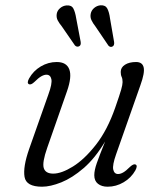

<svg xmlns="http://www.w3.org/2000/svg" viewBox="-20 -697 600 726"><path d="M492.5 -75Q501.5 -71 492 -53Q476 -24.5 447.5 -7.8Q419 9 387 9Q364.5 9 350.5 -2Q336.5 -13 336.5 -34.5Q336.5 -53 346 -80.2Q355.5 -107.5 377.5 -162Q339.5 -98.5 296.2 -61.2Q253 -24 211.8 -7.5Q170.5 9 139 9Q79 9 72.8 -28.2Q66.5 -65.5 90 -133L163 -340Q178 -381 174.2 -397.8Q170.5 -414.5 155.5 -414.5Q147 -414.5 136.2 -408.5Q125.5 -402.5 110.5 -387.5Q97.5 -375 89.5 -378.5Q80.5 -383 90 -400.5Q106 -429 134.2 -445.8Q162.5 -462.5 194.5 -462.5Q231.5 -462.5 242 -434.8Q252.5 -407 233.5 -352.5L158.5 -138Q139 -82.5 145.5 -61.5Q152 -40.5 181.5 -40.5Q212.5 -40.5 256 -67.5Q299.5 -94.5 342.8 -149.8Q386 -205 415.5 -289.5Q433 -339.5 438.2 -358.2Q443.5 -377 443.5 -386.5Q443.5 -399 440 -406.2Q436.5 -413.5 436.5 -425Q436.5 -442 452.5 -452.2Q468.5 -462.5 494.5 -462.5Q518.5 -462.5 523.2 -442.2Q528 -422 511 -375L419 -113.5Q404.5 -72.5 408.2 -55.8Q412 -39 426.5 -39Q435.5 -39 446 -45Q456.5 -51 471.5 -66Q485 -78.5 492.5 -75ZM396 -627.5 411.5 -538Q413 -525.5 406 -521.5Q397.5 -516.5 390 -524.5L340.5 -597.5Q331 -609.5 325.8 -620.8Q320.5 -632 323 -645Q325.5 -658 336.2 -667Q347 -676 360.5 -677Q379 -678 386 -664.2Q393 -650.5 396 -627.5ZM268 -628.5 285 -539Q287 -526.5 280 -522.5Q271.5 -517.5 263.5 -525L213.5 -597.5Q204 -609 198.2 -620Q192.5 -631 194.5 -644.5Q196.5 -657 207.2 -666.2Q218 -675.5 232 -676.5Q250.5 -678 257.5 -664.5Q264.5 -651 268 -628.5Z"/></svg>

Font: Fraunces 9pt S000 Light
Style: Italic
Weight: 300
Italic angle: -16°
Version: Version 1.000; ttfautohint (v1.8.3)